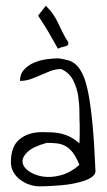

<svg xmlns="http://www.w3.org/2000/svg" viewBox="-20 -659 378 681"><path d="M18.6 -84Q18.6 -139.6 49.3 -165Q80.1 -190.4 129.9 -190.4Q149.4 -190.4 166.5 -189.5Q183.6 -188.5 199.2 -184.6Q214.8 -180.7 230 -172.9Q245.1 -165 261.7 -150.4Q261.7 -153.3 262.2 -162.6Q262.7 -171.9 262.7 -182.6Q262.7 -193.4 262.7 -202.6Q262.7 -211.9 262.7 -215.8Q261.7 -233.4 261.7 -261.2Q261.7 -289.1 257.3 -318.4Q252.9 -347.7 239.7 -374Q226.6 -400.4 197.3 -414.1Q176.8 -414.1 159.2 -407.2Q141.6 -400.4 124 -392.6Q106.4 -384.8 88.9 -378.4Q71.3 -372.1 50.8 -372.1Q50.8 -396.5 65.9 -412.6Q81.1 -428.7 102.5 -437.5Q124 -446.3 147.5 -449.2Q170.9 -452.1 188.5 -452.1Q206.1 -449.2 221.2 -445.3Q236.3 -441.4 249.5 -429.7Q262.7 -418 273.9 -394Q285.2 -370.1 293.5 -327.1Q301.8 -284.2 308.1 -218.3Q314.5 -152.3 318.4 -56.6Q320.3 -43.9 310.1 -34.7Q299.8 -25.4 282.2 -19Q264.6 -12.7 242.7 -8.3Q220.7 -3.9 198.2 -2Q175.8 0 155.3 1Q134.8 2 121.1 2Q103.5 2 85.4 -3.9Q67.4 -9.8 52.2 -21Q37.1 -32.2 27.8 -48.3Q18.6 -64.5 18.6 -84ZM145.5 -152.3Q96.7 -138.7 77.1 -119.6Q57.6 -100.6 60.1 -83Q62.5 -65.4 83 -51.3Q103.5 -37.1 132.8 -32.7Q162.1 -28.3 196.3 -37.6Q230.5 -46.9 261.7 -74.2Q250 -102.5 238.3 -117.7Q226.6 -132.8 212.9 -140.6Q199.2 -148.4 182.6 -150.4Q166 -152.3 145.5 -152.3ZM142.6 -638.7Q160.2 -621.1 169.4 -606.9Q178.7 -592.8 185.5 -578.6Q192.4 -564.5 200.2 -547.9Q208 -531.2 222.7 -507.8Q222.7 -501 219.7 -498.5Q216.8 -496.1 211.4 -494.6Q206.1 -493.2 199.7 -491.7Q193.4 -490.2 185.5 -486.3Q172.9 -507.8 166 -520.5Q159.2 -533.2 152.8 -543.9Q146.5 -554.7 138.2 -567.9Q129.9 -581.1 115.2 -603.5Z"/></svg>

Font: Annie Use Your Telescope
Style: Regular
Weight: 400
Version: Version 1.003 2001